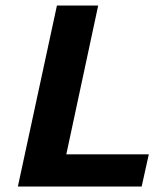

<svg xmlns="http://www.w3.org/2000/svg" viewBox="-20 -678 600 698"><path d="M45 0 187 -658H337L196 0ZM92 0 117 -117H521L495 0Z"/></svg>

Font: Ysabeau ExtraBold
Style: Italic
Weight: 800
Italic angle: -12°
Designer: Christian Thalmann (Catharsis Fonts)
Version: Version 2.002